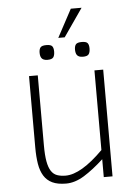

<svg xmlns="http://www.w3.org/2000/svg" viewBox="-57 -860 656 918"><g transform="rotate(-5 271.0 -400.5)"><path d="M404.8 0V-85.9Q354.5 -39.6 310.1 -12.2Q265.6 15.1 223.1 15.1Q182.6 15.1 157 2.9Q131.3 -9.3 116.7 -33Q102.1 -56.6 96.4 -91.1Q90.8 -125.5 90.8 -169.9V-512.2H132.8V-176.8Q132.8 -128.9 138.2 -99.1Q143.6 -69.3 154.8 -52.2Q166 -35.2 183.3 -29.1Q200.7 -22.9 224.1 -22.9Q297.9 -22.9 404.8 -129.9V-512.2H446.8V0ZM390.6 -619.1Q390.6 -600.6 383.8 -591.3Q377 -582 356 -582Q344.7 -582 337.9 -585Q331.1 -587.9 327.4 -593Q323.7 -598.1 322.3 -605Q320.8 -611.8 320.8 -619.1Q320.8 -635.7 327.6 -644.3Q334.5 -652.8 356 -652.8Q377.4 -652.8 384 -644.5Q390.6 -636.2 390.6 -619.1ZM220.7 -619.1Q220.7 -600.6 213.9 -591.3Q207 -582 186 -582Q174.8 -582 168 -585Q161.1 -587.9 157.5 -593Q153.8 -598.1 152.3 -605Q150.9 -611.8 150.9 -619.1Q150.9 -635.7 157.7 -644.3Q164.6 -652.8 186 -652.8Q207.5 -652.8 214.1 -644.5Q220.7 -636.2 220.7 -619.1ZM246.1 -682.1 317.9 -815.9H369.6L276.9 -682.1Z"/></g></svg>

Font: Clear Sans Thin
Style: Regular
Weight: 250
Foundry: Intel Corporation
Version: Version 1.00